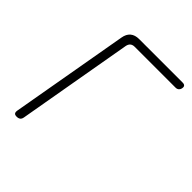

<svg xmlns="http://www.w3.org/2000/svg" viewBox="-202 -862 1004 1004"><g transform="rotate(45 300.0 -360.0)"><path d="M83 10Q70 10 65.5 4Q61 -2 63 -15L178 -670Q183 -700 201 -715Q219 -730 249 -730H571Q582 -730 587 -724.5Q592 -719 590 -708Q588 -697 581 -691Q574 -685 563 -685H261Q246 -685 237 -677.5Q228 -670 225 -655L113 -15Q111 -2 103.5 4Q96 10 83 10Z"/></g></svg>

Font: Maple Mono Thin
Style: Italic
Weight: 250
Italic angle: -10°
Monospace: yes
Designer: subframe7536
Version: Version 7.000